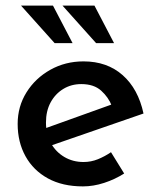

<svg xmlns="http://www.w3.org/2000/svg" viewBox="-20 -655 567 685"><path d="M276 10Q203 10 151 -18.5Q99 -47 71 -97.5Q43 -148 43 -213Q43 -275 74.5 -325.5Q106 -376 159.5 -406Q213 -436 278 -436Q362 -436 417.5 -387Q473 -338 492 -250L151 -132L127 -192L400 -290L379 -277Q367 -308 341 -331.5Q315 -355 270 -355Q234 -355 205.5 -337.5Q177 -320 160.5 -289.5Q144 -259 144 -218Q144 -176 161.5 -144.5Q179 -113 209.5 -95Q240 -77 278 -77Q305 -77 329.5 -87Q354 -97 376 -112L423 -36Q390 -15 351.5 -2.5Q313 10 276 10ZM55 -635H169L239 -501H175ZM203 -635H317L387 -501H323Z"/></svg>

Font: Josefin Sans Medium
Style: Regular
Weight: 500
Designer: Santiago Orozco
Foundry: Typemade
Version: Version 2.001